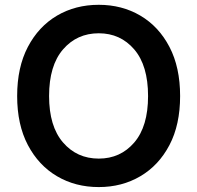

<svg xmlns="http://www.w3.org/2000/svg" viewBox="-20 -757 809 787"><path d="M384.8 9.8Q289.1 9.8 213.6 -34.7Q138.2 -79.1 94.2 -162.6Q50.3 -246.1 50.3 -363.3Q50.3 -481 94.2 -564.7Q138.2 -648.4 213.6 -692.9Q289.1 -737.3 384.8 -737.3Q480 -737.3 555.4 -692.9Q630.9 -648.4 674.6 -564.7Q718.3 -481 718.3 -363.3Q718.3 -245.6 674.6 -162.4Q630.9 -79.1 555.4 -34.7Q480 9.8 384.8 9.8ZM384.8 -106.9Q473.6 -106.9 530.3 -172.9Q586.9 -238.8 586.9 -363.3Q586.9 -488.3 530.3 -554.4Q473.6 -620.6 384.8 -620.6Q295.4 -620.6 238.3 -554.4Q181.2 -488.3 181.2 -363.3Q181.2 -239.3 238.3 -173.1Q295.4 -106.9 384.8 -106.9Z"/></svg>

Font: Inter-SemiBold
Style: Regular
Weight: 600
Designer: Rasmus Andersson
Foundry: rsms
Version: Version 4.000;git-a52131595